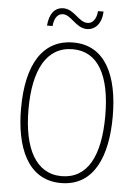

<svg xmlns="http://www.w3.org/2000/svg" viewBox="-60 -944 711 999"><g transform="rotate(5 295.5 -444.0)"><path d="M153 -800H182C186 -847 207 -866 231 -866C275 -866 303 -800 361 -800C403 -800 437 -833 440 -898H411C407 -853 387 -832 361 -832C315 -832 288 -897 231 -897C187 -897 158 -864 153 -800ZM535 -358C535 -574 463 -724 298 -724C141 -724 56 -594 56 -358C56 -161 120 10 296 10C472 10 535 -156 535 -358ZM95 -358C95 -564 161 -689 298 -689C429 -689 496 -570 496 -358C496 -147 431 -26 296 -26C164 -26 95 -151 95 -358Z"/></g></svg>

Font: Noto Sans Ethiopic Condensed ExtraLight
Style: Regular
Weight: 200
Width: 3
Designer: Monotype Design Team
Foundry: Monotype Imaging Inc.
Version: Version 2.102